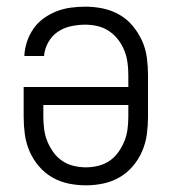

<svg xmlns="http://www.w3.org/2000/svg" viewBox="-20 -548 515 576"><path d="M238 8Q211 8 185 2.5Q159 -3 136.5 -16Q114 -29 96.5 -49.5Q79 -70 68.5 -94.5Q58 -119 54.5 -145Q51 -171 51 -197V-287H365V-323Q365 -342 362.5 -360.5Q360 -379 353 -396.5Q346 -414 334.5 -429Q323 -444 307.5 -454.5Q292 -465 273.5 -469.5Q255 -474 236 -474Q215 -474 193.5 -469.5Q172 -465 154 -453Q136 -441 125 -421.5Q114 -402 112 -380H53Q54 -402 61 -423Q68 -444 80.5 -462Q93 -480 111 -493Q129 -506 149.5 -514Q170 -522 192 -525Q214 -528 236 -528Q263 -528 289 -522.5Q315 -517 338 -504Q361 -491 378 -470.5Q395 -450 406 -426Q417 -402 420.5 -375.5Q424 -349 424 -323V-197Q424 -171 420.5 -145Q417 -119 406.5 -94.5Q396 -70 378.5 -49.5Q361 -29 338.5 -16Q316 -3 290 2.5Q264 8 238 8ZM238 -46Q256 -46 274.5 -50.5Q293 -55 308.5 -65.5Q324 -76 335 -91.5Q346 -107 353 -124Q360 -141 362.5 -160Q365 -179 365 -197V-233H110V-197Q110 -179 112.5 -160Q115 -141 122 -124Q129 -107 140 -91.5Q151 -76 166.5 -65.5Q182 -55 200.5 -50.5Q219 -46 238 -46Z"/></svg>

Font: Iosevka QP Light
Style: Regular
Weight: 300
Designer: Belleve Invis
Foundry: Belleve Invis
Version: Version 20.0.0; ttfautohint (v1.8.4)